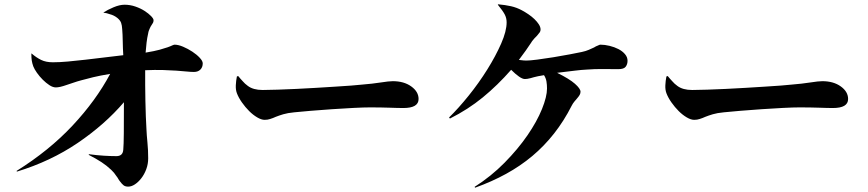

<svg xmlns="http://www.w3.org/2000/svg" viewBox="-20 -825 4040 894"><path d="M491 -759Q478 -764 462 -766V-767Q480 -779 508.5 -791Q537 -803 560 -803Q586 -803 610.5 -794.5Q635 -786 653.5 -774Q672 -762 683.5 -750Q695 -738 695 -731Q695 -724 692.5 -719Q690 -714 685 -707Q683 -704 681 -700.5Q679 -697 677 -692Q675 -687 673 -682Q671 -677 670 -670Q665 -648 662.5 -627Q660 -606 658 -580Q700 -587 723.5 -593.5Q747 -600 761 -605Q769 -608 774 -610Q779 -612 783 -614Q790 -617 793 -617Q810 -617 832.5 -607.5Q855 -598 875.5 -584.5Q896 -571 910 -556Q924 -541 924 -530Q924 -512 913 -501Q902 -490 883 -490Q869 -490 849 -492Q829 -494 801.5 -496Q774 -498 738 -499Q702 -500 656 -498Q656 -466 656 -429Q656 -392 657 -355.5Q658 -319 659 -284Q660 -249 662 -222Q663 -197 666.5 -161.5Q670 -126 670 -88Q670 -61 661 -37Q652 -13 638 5Q624 23 608 33.5Q592 44 577 44Q563 44 555 37.5Q547 31 539 20Q534 14 530.5 7.5Q527 1 522 -5Q512 -21 498 -34Q477 -54 452.5 -70Q428 -86 393 -104L394 -107Q431 -102 463.5 -100Q496 -98 522 -98Q552 -98 554 -128Q556 -150 556.5 -205.5Q557 -261 557 -349Q468 -245 342 -159.5Q216 -74 59 -26L57 -29Q209 -124 318 -240.5Q427 -357 493 -481Q445 -473 414 -465.5Q383 -458 358 -451Q339 -446 322 -440Q305 -434 289 -429Q258 -418 240 -418Q226 -418 210 -428.5Q194 -439 179 -454Q164 -469 152 -486Q140 -503 135 -516Q130 -530 128 -542.5Q126 -555 126 -575L127 -576Q149 -557 171.5 -546Q194 -535 226 -535Q257 -535 296 -538.5Q335 -542 378 -547Q421 -552 466 -557.5Q511 -563 554 -568Q552 -600 551.5 -633Q551 -666 549 -689Q548 -707 544 -718.5Q540 -730 527 -741Q511 -754 491 -759Z M1083 -391Q1077 -407 1078 -428Q1079 -449 1083 -469L1089 -471Q1095 -464 1100 -458Q1105 -452 1110 -447Q1120 -435 1134 -425Q1159 -406 1203 -406Q1232 -406 1273 -407.5Q1314 -409 1359.5 -411Q1405 -413 1452 -416Q1499 -419 1540.5 -421.5Q1582 -424 1615 -426.5Q1648 -429 1665 -431Q1715 -435 1753 -441Q1791 -447 1809 -447Q1861 -447 1895 -422.5Q1929 -398 1929 -364Q1929 -322 1858 -322Q1842 -322 1827 -322.5Q1812 -323 1794.5 -323.5Q1777 -324 1755 -324.5Q1733 -325 1705 -325Q1674 -325 1626 -322.5Q1578 -320 1526 -316.5Q1474 -313 1426.5 -309Q1379 -305 1350 -302Q1319 -299 1299 -293Q1279 -287 1264 -281Q1257 -278 1251 -275.5Q1245 -273 1238 -271Q1227 -267 1212 -267Q1197 -267 1177.5 -278.5Q1158 -290 1140 -308Q1122 -326 1106.5 -348Q1091 -370 1083 -391Z M2339 -721Q2339 -741 2330 -758Q2321 -775 2298 -803L2299 -805Q2333 -802 2359.5 -796Q2386 -790 2410 -777Q2425 -769 2440.5 -758.5Q2456 -748 2468.5 -736Q2481 -724 2489 -711.5Q2497 -699 2497 -688Q2497 -680 2493.5 -675Q2490 -670 2484 -663Q2481 -659 2477.5 -655.5Q2474 -652 2469 -647Q2465 -642 2461 -637.5Q2457 -633 2453 -626Q2441 -608 2428 -589.5Q2415 -571 2396 -546Q2412 -544 2419 -543.5Q2426 -543 2431 -543Q2447 -543 2482 -547.5Q2517 -552 2557 -558.5Q2597 -565 2633.5 -572Q2670 -579 2689 -583Q2708 -587 2721.5 -593Q2735 -599 2746 -604Q2755 -610 2764 -613Q2768 -615 2770.5 -616Q2773 -617 2776 -617Q2796 -617 2818.5 -611.5Q2841 -606 2859.5 -596.5Q2878 -587 2890 -573Q2902 -559 2902 -542Q2902 -526 2893.5 -514.5Q2885 -503 2859 -503Q2827 -503 2788.5 -503.5Q2750 -504 2712 -501Q2689 -500 2656.5 -496Q2624 -492 2574 -486Q2631 -458 2657 -435Q2683 -412 2683 -398Q2683 -390 2679 -383Q2675 -376 2668 -368Q2661 -360 2654 -351.5Q2647 -343 2642 -333Q2606 -262 2560 -203.5Q2514 -145 2458.5 -98.5Q2403 -52 2336.5 -15.5Q2270 21 2192 49L2190 45Q2267 -4 2329.5 -67.5Q2392 -131 2436 -195Q2480 -259 2503.5 -317Q2527 -375 2527 -413Q2527 -430 2524.5 -445.5Q2522 -461 2513 -475L2485 -470Q2474 -468 2466 -465.5Q2458 -463 2450 -461Q2442 -459 2436 -458Q2430 -457 2424 -457Q2413 -457 2396.5 -468.5Q2380 -480 2360 -500Q2297 -428 2228 -371.5Q2159 -315 2075 -273L2071 -278Q2115 -321 2162.5 -380Q2210 -439 2249 -501.5Q2288 -564 2313.5 -622Q2339 -680 2339 -721Z M3083 -391Q3077 -407 3078 -428Q3079 -449 3083 -469L3089 -471Q3095 -464 3100 -458Q3105 -452 3110 -447Q3120 -435 3134 -425Q3159 -406 3203 -406Q3232 -406 3273 -407.5Q3314 -409 3359.5 -411Q3405 -413 3452 -416Q3499 -419 3540.5 -421.5Q3582 -424 3615 -426.5Q3648 -429 3665 -431Q3715 -435 3753 -441Q3791 -447 3809 -447Q3861 -447 3895 -422.5Q3929 -398 3929 -364Q3929 -322 3858 -322Q3842 -322 3827 -322.5Q3812 -323 3794.5 -323.5Q3777 -324 3755 -324.5Q3733 -325 3705 -325Q3674 -325 3626 -322.5Q3578 -320 3526 -316.5Q3474 -313 3426.5 -309Q3379 -305 3350 -302Q3319 -299 3299 -293Q3279 -287 3264 -281Q3257 -278 3251 -275.5Q3245 -273 3238 -271Q3227 -267 3212 -267Q3197 -267 3177.5 -278.5Q3158 -290 3140 -308Q3122 -326 3106.5 -348Q3091 -370 3083 -391Z"/></svg>

Font: XinYuGongZhangJiaSongA
Style: Regular
Weight: 900
Designer: XinYuGong
Foundry: Adobe Systems Incorporated
Version: Version 1.00